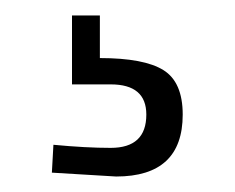

<svg xmlns="http://www.w3.org/2000/svg" viewBox="-20 -21 303 248"><path d="M216 127Q216 207 130 207L47 202L49 166Q91 170 123 170Q169 170 169 127Q169 88 123 88H73V-1H109V54Q166 54 191 69.5Q216 85 216 127Z"/></svg>

Font: TitilliumText
Style: Light
Weight: 300
Designer: Accademia di Belle Arti di Urbino and others
Foundry: Accademia di Belle Arti di Urbino and others.
Version: Version 60.001